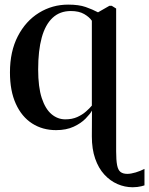

<svg xmlns="http://www.w3.org/2000/svg" viewBox="-20 -538 630 810"><path d="M540 252Q506.5 252 475.5 238.5Q444.5 225 420 198.2Q395.5 171.5 381.5 131.2Q367.5 91 367.5 37.5L368 -71.5Q360.5 -57.5 341.2 -37.8Q322 -18 290.8 -3.5Q259.5 11 216.5 11Q159.5 11 115.5 -17.2Q71.5 -45.5 46.8 -100Q22 -154.5 22 -232.5Q22 -321 55.2 -385.2Q88.5 -449.5 144.5 -484Q200.5 -518.5 267.5 -518.5Q312.5 -518.5 341.2 -508.5Q370 -498.5 393.5 -486L441.5 -513.5H451.5L470 -502V100.5Q470 137.5 474 158.5Q478 179.5 488.5 187.5Q499 195.5 517 195.5Q532 195.5 552.2 189.5Q572.5 183.5 589.5 174.5V244Q584 246 576.2 247.8Q568.5 249.5 559.2 250.8Q550 252 540 252ZM255.5 -34.5Q284 -34.5 305.8 -44.2Q327.5 -54 343 -67.8Q358.5 -81.5 367.5 -92.5V-450.5Q357 -466 335 -478.8Q313 -491.5 279 -491.5Q232.5 -491.5 201.8 -462.8Q171 -434 156 -379.2Q141 -324.5 141 -245Q141 -170.5 156.2 -124.2Q171.5 -78 197.5 -56.2Q223.5 -34.5 255.5 -34.5Z"/></svg>

Font: Merriweather 144pt Medium
Style: Regular
Weight: 500
Version: Version 2.100